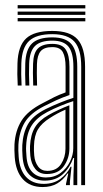

<svg xmlns="http://www.w3.org/2000/svg" viewBox="-20 -729 405 756"><path d="M299.8 0V-466Q299.8 -534.8 273.4 -564.6Q247 -594.5 186 -594.5Q123 -594.5 94.6 -567.8Q66.2 -541 64 -479.5Q63.2 -459.5 63.5 -436.8Q63.8 -414 65 -392.2H49.8Q48.5 -415 48.2 -436.9Q48 -458.8 48.8 -480Q51 -548.2 83 -577.8Q115 -607.2 186 -607.2Q255.2 -607.2 285.1 -574.4Q315 -541.5 315 -466V0ZM269.2 0V-37.2L271.8 -107H268.5Q255.2 -68.8 227.5 -43.2Q199.8 -17.8 156 -17.8Q117.8 -17.8 94.8 -42Q71.8 -66.2 68.8 -112.8Q68 -126 67.6 -136.8Q67.2 -147.5 67.8 -157.8Q70.5 -205.2 90 -239.8Q109.5 -274.2 160 -299.5Q187.5 -313.2 217.2 -325.1Q247 -337 269 -343.8V-466Q269 -521 249.9 -545Q230.8 -569 186 -569Q139 -569 117.8 -547.9Q96.5 -526.8 94.8 -478.2Q94 -458.8 94.2 -436.1Q94.5 -413.5 95.5 -392.2H80.2Q79.2 -414.2 79 -437.1Q78.8 -460 79.5 -478.8Q81.2 -534 106.1 -557.9Q131 -581.8 186 -581.8Q238.8 -581.8 261.5 -554.9Q284.2 -528 284.2 -466V0ZM147.8 7.5Q98.2 7.5 70.1 -23.4Q42 -54.2 38 -110.5Q36 -139.2 37 -160.5Q40.2 -214.5 64.6 -253.6Q89 -292.8 148.8 -323.2Q174.5 -337 194.1 -346.8Q213.8 -356.5 238.2 -365.2V-466Q238.2 -503.5 227.5 -523.5Q216.8 -543.5 186 -543.5Q153.8 -543.5 140.1 -527.4Q126.5 -511.2 125.5 -476.8Q125 -462 125 -440.8Q125 -419.5 126 -392.2H110.8Q109.8 -421.2 109.6 -441.4Q109.5 -461.5 110.2 -478Q111.5 -520.5 129.5 -538.4Q147.5 -556.2 186 -556.2Q224.8 -556.2 239.1 -533.5Q253.5 -510.8 253.5 -466V-354.8Q225.5 -345.2 201.2 -334.1Q177 -323 154 -311.2Q99 -283.2 77.2 -246.5Q55.5 -209.8 52.5 -159.2Q52 -147.5 52.2 -136.2Q52.5 -125 53.5 -111.8Q57 -60 82.5 -32.5Q108 -5 152 -5Q190.5 -5 217 -24Q243.5 -43 258 -72.5H261.5L255.2 -13.2V0H239.8V-4.5L248.8 -46H246Q228.8 -20.5 205 -6.5Q181.2 7.5 147.8 7.5ZM161 -30.2Q194.5 -30.2 218.5 -48Q242.5 -65.8 255.5 -92.4Q268.5 -119 268.5 -145.5V-330.8Q245.5 -323.5 218 -312.1Q190.5 -300.8 165.8 -287.8Q124.5 -265.8 104.9 -235.2Q85.2 -204.8 83 -155Q82.2 -144 82.9 -134.2Q83.5 -124.5 84.2 -114.2Q86.8 -72.5 107.1 -51.4Q127.5 -30.2 161 -30.2ZM164.2 -43.8Q135 -43.8 118.9 -63.8Q102.8 -83.8 99.5 -115.2Q97.5 -137.5 98.2 -154Q100.5 -199.2 117.4 -227.2Q134.2 -255.2 171 -276Q188.2 -286 210.2 -296.2Q232.2 -306.5 253.2 -314.5V-144Q253.2 -106.2 231.5 -75Q209.8 -43.8 164.2 -43.8ZM166.2 -56.2Q203 -56.2 220.4 -83.1Q237.8 -110 237.8 -143V-297.2Q221 -290 205.9 -281.9Q190.8 -273.8 176.2 -264.2Q144 -244 129.4 -219.6Q114.8 -195.2 113.8 -154Q113 -135.5 114.8 -116.8Q117 -91.2 129.8 -73.8Q142.5 -56.2 166.2 -56.2ZM316 -696H49.5V-708.8H316ZM316 -670.5H49.5V-683.2H316ZM316 -645H49.5V-657.8H316Z"/></svg>

Font: Big Shoulders Inline Display Medium
Style: Regular
Weight: 500
Designer: Patric King
Foundry: XO Type Co
Version: Version 1.000